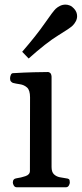

<svg xmlns="http://www.w3.org/2000/svg" viewBox="-20 -791 346 811"><path d="M50.8 0Q42.5 0 38.3 -7.3Q34.2 -14.6 34.2 -20Q34.2 -36.1 50.3 -38.1Q68.4 -40.5 87.4 -46.9Q106.4 -53.2 106.4 -69.3L106.9 -379.9Q106.9 -410.2 94.2 -421.4Q81.5 -432.6 64.5 -435.1Q47.4 -437.5 34.2 -440.9Q29.3 -443.4 25.9 -447.3Q22.5 -451.2 22.5 -460.4Q22.5 -466.3 25.4 -473.9Q28.3 -481.4 34.2 -481.9Q83 -484.9 122.6 -485.8Q162.1 -486.8 183.1 -486.8Q187 -486.8 191.9 -482.9Q196.8 -479 197.8 -467.3V-85.4Q197.8 -64.5 207.8 -54.9Q217.8 -45.4 231.7 -42.5Q245.6 -39.6 257.3 -38.1Q267.6 -37.1 271.2 -34.2Q274.9 -31.2 274.9 -20Q274.9 -14.6 270.8 -7.3Q266.6 0 258.3 0ZM101.1 -543.9 73.7 -572.3Q133.8 -641.6 168.9 -692.4Q204.1 -743.2 215.3 -753.9Q223.1 -761.2 233.9 -766.4Q244.6 -771.5 256.8 -771.5Q265.6 -771.5 274.9 -767.8Q284.2 -764.2 292 -755.4Q299.3 -747.6 302.5 -739.5Q305.7 -731.4 305.7 -723.1Q305.7 -711.4 300.3 -701.2Q294.9 -690.9 287.1 -683.1Q275.9 -671.9 225.8 -641.4Q175.8 -610.8 101.1 -543.9Z"/></svg>

Font: Gelasio
Style: Regular
Weight: 400
Designer: Eben Sorkin
Foundry: Eben Sorkin
Version: Version 1.008